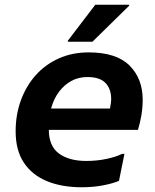

<svg xmlns="http://www.w3.org/2000/svg" viewBox="-20 -780 654 810"><path d="M325 10Q240 10 177.5 -16Q115 -42 80.5 -94Q46 -146 46 -226Q46 -296 68 -356.5Q90 -417 130.5 -462.5Q171 -508 228 -533.5Q285 -559 354 -559Q471 -559 526.5 -503.5Q582 -448 582 -359Q582 -327 576.5 -294Q571 -261 562 -232H136V-322H444Q446 -333 447.5 -343.5Q449 -354 449 -362Q449 -405 425 -430Q401 -455 349 -455Q311 -455 281 -438.5Q251 -422 229.5 -393.5Q208 -365 197 -327.5Q186 -290 186 -250V-233Q186 -164 228.5 -132.5Q271 -101 344 -101Q390 -101 431 -110Q472 -119 495 -131H505L482 -17Q453 -5 412 2.5Q371 10 325 10ZM266 -604V-608L382 -760H525V-756L370 -604Z"/></svg>

Font: Kufam SemiBold
Style: Italic
Weight: 600
Italic angle: -11°
Designer: Artur Schmal
Foundry: Original Type
Version: Version 1.301; ttfautohint (v1.8.3)